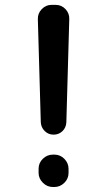

<svg xmlns="http://www.w3.org/2000/svg" viewBox="-20 -750 430 770"><path d="M143.6 -259.8 131.8 -672.9Q130.9 -696.3 147.5 -713.4Q164.1 -730.5 186.5 -730.5H203.1Q226.6 -730.5 242.7 -713.4Q258.8 -696.3 257.8 -672.9L246.1 -259.8Q245.1 -238.3 230.5 -224.1Q215.8 -210 194.8 -210Q173.8 -210 159.2 -224.6Q144.5 -239.3 143.6 -259.8ZM198.2 -129.9Q221.7 -129.9 238.3 -112.8Q254.9 -95.7 254.9 -73.2V-56.6Q254.9 -33.2 237.8 -16.6Q220.7 0 198.2 0H192.4Q168.9 0 151.9 -17.1Q134.8 -34.2 134.8 -56.6V-73.2Q134.8 -96.7 151.9 -113.3Q168.9 -129.9 192.4 -129.9Z"/></svg>

Font: Rounded Mgen+ 2p medium
Style: Regular
Weight: 500
Designer: [Source Han Sans]
Ryoko NISHIZUKA  (kana & ideographs); Paul D. Hunt (Latin, Greek & Cyrillic); Wenlong ZHANG  (bopomofo
Version: Version 1.059.20150602